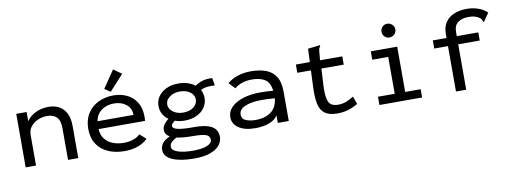

<svg xmlns="http://www.w3.org/2000/svg" viewBox="-66 -1069 4332 1625"><g transform="rotate(-10 2100.0 -257.0)"><path d="M76 0V-460H165V-381Q192 -421 241.5 -446Q291 -471 355 -471Q404 -471 443 -451Q482 -431 505 -387.5Q528 -344 528 -275V0H440V-273Q440 -340 410.5 -368.5Q381 -397 329 -397Q288 -397 250.5 -381Q213 -365 189 -335Q165 -305 165 -264V0Z M927 10Q846 10 784.5 -17.5Q723 -45 688.5 -98Q654 -151 654 -228Q654 -305 688.5 -359.5Q723 -414 781.5 -442.5Q840 -471 911 -471Q975 -471 1027 -446.5Q1079 -422 1110 -372.5Q1141 -323 1141 -249Q1141 -240 1140.5 -230Q1140 -220 1139 -212H740Q743 -158 770.5 -124.5Q798 -91 840.5 -75.5Q883 -60 930 -60Q971 -60 1008 -71.5Q1045 -83 1072 -108L1125 -61Q1089 -25 1038.5 -7.5Q988 10 927 10ZM743 -279H1052Q1051 -338 1009 -370.5Q967 -403 905 -403Q868 -403 833.5 -390Q799 -377 774.5 -350Q750 -323 743 -279ZM896 -505 846 -538 948 -688 1018 -638Z M1471 -156Q1425 -156 1387 -170Q1373 -159 1364.5 -150Q1356 -141 1356 -130Q1356 -108 1398 -98Q1440 -88 1538 -88Q1619 -88 1662.5 -72.5Q1706 -57 1723 -30.5Q1740 -4 1740 30Q1740 67 1715 100Q1690 133 1636 153.5Q1582 174 1493 174Q1376 174 1307.5 143.5Q1239 113 1239 55Q1239 19 1263 -7Q1287 -33 1323 -46Q1282 -69 1282 -109Q1282 -133 1297 -154.5Q1312 -176 1337 -195Q1273 -241 1273 -316Q1273 -361 1297.5 -396.5Q1322 -432 1366.5 -453.5Q1411 -475 1471 -475Q1515 -475 1551 -463Q1587 -451 1613 -431Q1644 -453 1680 -463Q1716 -473 1762 -470L1773 -405Q1739 -408 1708 -404.5Q1677 -401 1651 -387Q1669 -355 1669 -316Q1669 -271 1644.5 -235Q1620 -199 1575.5 -177.5Q1531 -156 1471 -156ZM1471 -225Q1525 -225 1559.5 -251Q1594 -277 1594 -316Q1594 -355 1559.5 -380.5Q1525 -406 1471 -406Q1420 -406 1384 -380Q1348 -354 1348 -316Q1348 -278 1383.5 -251.5Q1419 -225 1471 -225ZM1316 43Q1316 73 1366 90Q1416 107 1496 107Q1575 107 1617.5 89Q1660 71 1660 41Q1660 11 1630.5 -2Q1601 -15 1516 -15Q1475 -15 1440 -18Q1405 -21 1376 -27Q1350 -13 1333 2Q1316 17 1316 43Z M2050 11Q1957 11 1906 -24.5Q1855 -60 1855 -116Q1855 -166 1891.5 -202.5Q1928 -239 1992.5 -259.5Q2057 -280 2140 -280Q2163 -280 2192.5 -279Q2222 -278 2252 -275Q2243 -347 2201 -373.5Q2159 -400 2088 -400Q2047 -400 2009.5 -388.5Q1972 -377 1940 -351L1890 -404Q1931 -438 1983 -454Q2035 -470 2093 -470Q2165 -470 2220 -450.5Q2275 -431 2306 -383Q2337 -335 2337 -250V0H2243V-64Q2222 -34 2189 -17.5Q2156 -1 2119.5 5Q2083 11 2050 11ZM1945 -123Q1945 -86 1980 -71.5Q2015 -57 2063 -57Q2145 -57 2196 -95Q2247 -133 2254 -210Q2227 -212 2197.5 -213.5Q2168 -215 2145 -215Q2054 -215 1999.5 -192Q1945 -169 1945 -123Z M2755 9Q2686 9 2648.5 -17.5Q2611 -44 2598.5 -100Q2586 -156 2590 -246L2596 -389H2479V-460H2599L2604 -574L2698 -585L2708 -586L2709 -578Q2704 -572 2700 -564.5Q2696 -557 2694 -540L2687 -460H2878V-389H2686L2678 -243Q2675 -171 2683.5 -132Q2692 -93 2714 -78Q2736 -63 2772 -63Q2812 -63 2844 -76Q2876 -89 2908 -109L2932 -42Q2849 9 2755 9Z M3116 0V-71H3260V-388H3123V-460H3350V-71H3483V0ZM3300 -548Q3275 -548 3258 -565Q3241 -582 3241 -607Q3241 -632 3258 -649Q3275 -666 3300 -666Q3324 -666 3342 -648.5Q3360 -631 3360 -607Q3360 -582 3342 -565Q3324 -548 3300 -548Z M3774 -390H3656V-460H3774V-495Q3774 -555 3801 -594.5Q3828 -634 3875.5 -653.5Q3923 -673 3984 -673Q4036 -673 4082 -657Q4128 -641 4159 -610L4116 -548L4109 -538L4102 -543Q4101 -552 4098 -559Q4095 -566 4082 -577Q4062 -591 4040 -597Q4018 -603 3987 -603Q3932 -603 3897 -578Q3862 -553 3862 -495V-460H4047V-390H3862V0H3774Z"/></g></svg>

Font: Inconsolata Expanded Medium
Style: Regular
Weight: 500
Width: 7
Monospace: yes
Designer: Raph Levien, Cyreal, Brenton Simpson
Foundry: Raph Levien, Cyreal, Google
Version: Version 3.001; ttfautohint (v1.8.2.53-6de2)